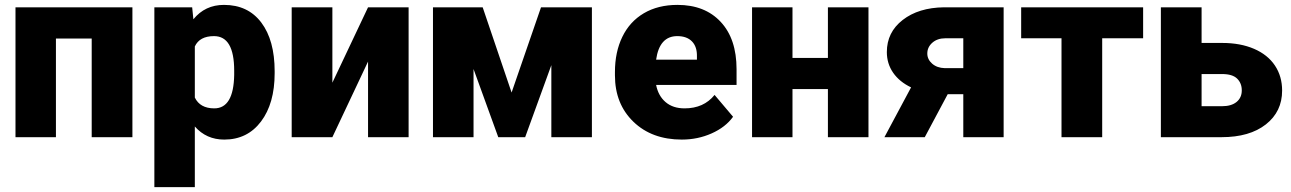

<svg xmlns="http://www.w3.org/2000/svg" viewBox="-20 -558 5250 781"><path d="M518.6 0H353V-401.4H207.5V0H43V-528.3H518.6Z M1097.2 -260.3Q1097.2 -137.2 1041.7 -63.7Q986.3 9.8 892.1 9.8Q819.3 9.8 772.5 -43.5V203.1H607.9V-528.3H761.7L766.6 -479.5Q814 -538.1 891.1 -538.1Q988.8 -538.1 1043 -466.1Q1097.2 -394 1097.2 -268.1ZM932.6 -270.5Q932.6 -411.1 850.6 -411.1Q792 -411.1 772.5 -369.1V-161.1Q793.9 -117.2 851.6 -117.2Q930.2 -117.2 932.6 -252.9Z M1477.1 -528.3H1642.1V0H1477.1V-307.6L1332 0H1166.5V-528.3H1332V-221.7Z M2061 -181.6 2180.7 -528.3H2387.7V0H2222.7V-293L2116.2 0H2006.8L1906.2 -277.3V0H1741.2V-528.3H1943.4Z M2753.4 9.8Q2631.8 9.8 2556.6 -62.7Q2481.4 -135.3 2481.4 -251.5V-265.1Q2481.4 -346.2 2511.5 -408.2Q2541.5 -470.2 2599.1 -504.2Q2656.7 -538.1 2735.8 -538.1Q2847.2 -538.1 2911.6 -469Q2976.1 -399.9 2976.1 -276.4V-212.4H2648.9Q2657.7 -168 2687.5 -142.6Q2717.3 -117.2 2764.6 -117.2Q2842.8 -117.2 2886.7 -171.9L2961.9 -83Q2931.2 -40.5 2874.8 -15.4Q2818.4 9.8 2753.4 9.8ZM2734.9 -411.1Q2662.6 -411.1 2648.9 -315.4H2814.9V-328.1Q2815.9 -367.7 2794.9 -389.4Q2773.9 -411.1 2734.9 -411.1Z M3512.7 0H3347.7V-195.8H3203.6V0H3039.1V-528.3H3203.6V-322.3H3347.7V-528.3H3512.7Z M4062.5 -528.3V0H3898.4V-174.8H3835L3741.7 0H3577.6L3686 -202.6Q3638.7 -225.1 3613 -262.2Q3587.4 -299.3 3587.4 -346.2Q3587.4 -426.8 3651.9 -476.8Q3716.3 -526.9 3819.8 -528.3ZM3752 -340.3Q3752 -316.4 3771.7 -299.1Q3791.5 -281.7 3822.8 -280.8H3898.4V-402.3H3825.2Q3793 -402.3 3772.5 -384.3Q3752 -366.2 3752 -340.3Z M4629.9 -402.3H4463.4V0H4297.9V-402.3H4133.8V-528.3H4629.9Z M4867.7 -383.3H4952.1Q5025.4 -383.3 5081.1 -359.4Q5136.7 -335.4 5166 -291.5Q5195.3 -247.6 5195.3 -189.5Q5195.3 -104 5129.2 -52Q5063 0 4948.7 0H4702.1V-528.3H4867.7ZM4867.7 -256.8V-126H4951.2Q4988.8 -126 5010 -143.3Q5031.2 -160.6 5031.2 -190.4Q5031.2 -219.7 5012.2 -238.3Q4993.2 -256.8 4951.2 -256.8Z"/></svg>

Font: Roboto Black
Style: Regular
Weight: 900
Designer: Google
Version: Version 2.134; 2016